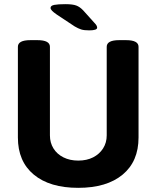

<svg xmlns="http://www.w3.org/2000/svg" viewBox="-20 -895 752 923"><path d="M356 8Q219 8 142.5 -55.5Q66 -119 66 -234V-670Q66 -702 126 -702H160Q220 -702 220 -670V-244Q220 -209 237 -181.5Q254 -154 285 -138.5Q316 -123 356 -123Q397 -123 427.5 -138.5Q458 -154 475.5 -181.5Q493 -209 493 -244V-670Q493 -702 553 -702H586Q646 -702 646 -670V-234Q646 -119 569.5 -55.5Q493 8 356 8ZM409 -749Q384 -749 370 -753.5Q356 -758 339 -768L253 -825Q237 -836 230 -843.5Q223 -851 223 -857Q223 -868 241 -871.5Q259 -875 294 -875Q329 -875 346.5 -868.5Q364 -862 380 -845L434 -785Q442 -777 444.5 -771.5Q447 -766 447 -762Q447 -749 409 -749Z"/></svg>

Font: Asap
Style: Regular
Weight: 400
Designer: Pablo Cosgaya
Foundry: Omnibus-Type
Version: Version 3.001